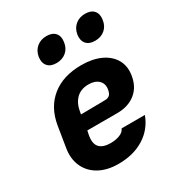

<svg xmlns="http://www.w3.org/2000/svg" viewBox="-188 -917 976 1050"><g transform="rotate(-30 300.0 -391.5)"><path d="M480 -637Q443 -637 425 -658Q407 -679 412 -715Q418 -751 443 -772Q468 -793 505 -793Q542 -793 560 -772Q578 -751 572 -715Q567 -679 542 -658Q517 -637 480 -637ZM236 -637Q199 -637 181 -658Q163 -679 168 -715Q174 -751 199 -772Q224 -793 261 -793Q298 -793 316 -772Q334 -751 328 -715Q323 -679 298 -658Q273 -637 236 -637ZM255 10Q183 10 133 -18Q83 -46 60.5 -96Q38 -146 49 -210L70 -340Q88 -445 160 -502.5Q232 -560 346 -560Q417 -560 467.5 -536.5Q518 -513 542 -471Q566 -429 557 -373Q547 -307 501.5 -270.5Q456 -234 385 -234H197L192 -210Q182 -158 203.5 -134Q225 -110 274 -110Q306 -110 331.5 -120Q357 -130 365 -150H512Q484 -74 416.5 -32Q349 10 255 10ZM211 -327 364 -329Q381 -329 392 -338Q403 -347 407 -371Q413 -406 391 -427.5Q369 -449 328 -449Q279 -449 250 -420Q221 -391 213 -340Z"/></g></svg>

Font: JetBrains Mono NL ExtraBold
Style: Italic
Weight: 800
Italic angle: -9°
Monospace: yes
Designer: Philipp Nurullin, Konstantin Bulenkov
Foundry: JetBrains
Version: Version 2.305; ttfautohint (v1.8.4.7-5d5b)